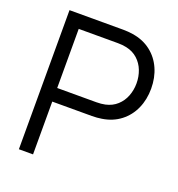

<svg xmlns="http://www.w3.org/2000/svg" viewBox="-131 -827 865 934"><g transform="rotate(20 302.0 -360.0)"><path d="M70 -720H348Q374.2 -720 398.7 -716Q453.7 -707.5 493.2 -676.9Q532.7 -646.3 553.3 -599.8Q574 -553.3 574 -496.7Q574 -440 553.2 -393.5Q532.5 -347 493 -316.4Q453.5 -285.8 398.7 -277.3Q374.2 -273.3 348 -273.3H143.3V0H70ZM390.7 -348Q426.2 -355.7 450.3 -377.8Q474.5 -399.8 486.4 -430.9Q498.3 -462 498.3 -496.7Q498.3 -531.3 486.4 -562.4Q474.5 -593.5 450.3 -615.6Q426.2 -637.7 390.7 -645.3Q370.5 -649.7 346 -649.7H143.3V-343.7H346Q370.5 -343.7 390.7 -348Z"/></g></svg>

Font: Tap Sans
Style: Regular
Weight: 400
Designer: Tap Payments
Foundry: Tap Payments
Version: Version 1.001;Glyphs 3.1.2 (3151)